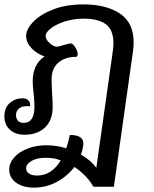

<svg xmlns="http://www.w3.org/2000/svg" viewBox="-56 -606 700 875"><path d="M553 -413Q553 -393 550 -372L463 245H370Q338 191 283 155Q250 198 202 223.5Q154 249 99 249Q49 249 17.5 226.5Q-14 204 -14 167Q-14 137 8.5 111.5Q31 86 70 71Q109 56 155 56Q202 56 246 70Q257 38 262 9Q327 9 324 52Q320 80 313 99Q358 124 383 159L458 -372Q461 -392 461 -409Q461 -470 426.5 -495.5Q392 -521 326 -521Q279 -521 239 -508Q199 -495 175.5 -476.5Q152 -458 152 -443Q152 -425 171 -409Q190 -393 203 -393Q211 -393 235 -401Q240 -402 250.5 -405Q261 -408 267 -408Q276 -408 287 -390.5Q298 -373 298 -360Q298 -347 290 -347Q241 -347 210 -320.5Q179 -294 179 -244L181 -187Q184 -150 184 -118Q184 -58 149 -25Q114 8 56 8Q13 8 -11.5 -15.5Q-36 -39 -36 -74Q-36 -116 -11 -137Q14 -158 46 -158Q64 -158 73.5 -148.5Q83 -139 81 -122H63Q43 -122 30 -111Q17 -100 17 -82Q17 -66 25.5 -56Q34 -46 52 -46Q101 -46 101 -121Q101 -145 97 -183Q93 -217 93 -234Q93 -313 147 -349Q113 -360 88 -386Q63 -412 63 -442Q63 -472 95 -506Q127 -540 186.5 -563Q246 -586 325 -586Q427 -586 490 -544.5Q553 -503 553 -413ZM221 125Q190 113 153 113Q112 113 87.5 127.5Q63 142 63 161Q63 176 76.5 185Q90 194 113 194Q179 194 221 125Z"/></svg>

Font: Krub Medium
Style: Italic
Weight: 500
Italic angle: -8°
Designer: Ekaluck Peanpanawate
Foundry: Cadson Demak Co.,Ltd.
Version: Version 1.000; ttfautohint (v1.6)